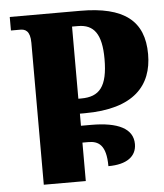

<svg xmlns="http://www.w3.org/2000/svg" viewBox="-52 -760 689 806"><g transform="rotate(-5 293.0 -357.0)"><path d="M100 0H277V-162H302C344 -162 377 -144 377 -54C455 -54 496 -85 496 -137C496 -202 433 -233 320 -233H277V-284H297C506 -284 584 -377 584 -508C584 -649 500 -714 316 -714H19V-657H58C78 -657 100 -650 100 -598ZM276 -347V-651H301C368 -651 400 -609 400 -504C400 -387 365 -347 288 -347Z"/></g></svg>

Font: Noto Serif Georgian Condensed Black
Style: Regular
Weight: 900
Width: 3
Designer: Monotype Design Team, Akaki Razmadze
Foundry: Google LLC
Version: Version 2.003